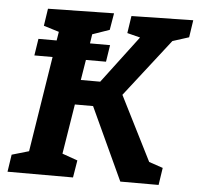

<svg xmlns="http://www.w3.org/2000/svg" viewBox="-51 -756 836 809"><g transform="rotate(5 367.0 -352.0)"><path d="M10 0 21 -73 93 -94 157 -498H80L91 -569H168L174 -606L109 -626L120 -699L399 -704L387 -633L315 -608L309 -569H394L383 -498H298L284 -412H366L517 -612L462 -626L473 -699L734 -704L723 -631L654 -609L464 -365L601 -93L660 -73L649 0H487L345 -307H268L234 -96L299 -73L287 0Z"/></g></svg>

Font: Bitter
Style: Bold Italic
Weight: 700
Italic angle: -9°
Designer: Sol Matas, and Bitter project Authors
Foundry: Sol Matas
Version: Version 2.001